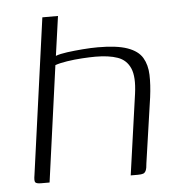

<svg xmlns="http://www.w3.org/2000/svg" viewBox="-43 -546 555 587"><g transform="rotate(-5 234.5 -252.5)"><path d="M60 0Q45 0 42 -5Q39 -10 42 -27L108 -505H156L139 -384Q152 -389 174.5 -392Q197 -395 222.5 -397Q248 -399 269 -399Q327 -399 359.5 -387.5Q392 -376 405 -354Q418 -332 419 -301.5Q420 -271 415 -233L386 -33Q385 -18 382 -11Q379 -4 373.5 -2Q368 0 357 0H335L370 -248Q377 -299 365.5 -325.5Q354 -352 327 -361.5Q300 -371 259 -371Q242 -371 218 -369.5Q194 -368 171.5 -364.5Q149 -361 135 -356L86 0Z"/></g></svg>

Font: Genos Thin Light
Style: Italic
Weight: 300
Italic angle: -8°
Version: Version 1.010